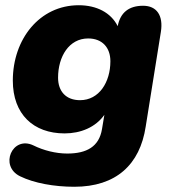

<svg xmlns="http://www.w3.org/2000/svg" viewBox="-20 -523 663 734"><path d="M264 191C424 191 515 106 537 -39L595 -401C605 -464 579 -501 527 -501C474 -501 440 -476 430 -423C404 -475 349 -503 281 -503C131 -503 29 -373 29 -215C29 -86 108 -13 227 -13C288 -13 345 -36 379 -84L370 -30C359 38 311 64 237 64C194 64 146 52 108 33C27 -6 -24 112 57 151C110 177 187 191 264 191ZM286 -140C232 -140 202 -174 202 -226C202 -307 244 -376 317 -376C371 -376 402 -341 402 -289C402 -209 359 -140 286 -140Z"/></svg>

Font: SN Pro Heavy
Style: Italic
Weight: 800
Italic angle: -9°
Designer: Tobias Whetton
Foundry: Supernotes
Version: Version 1.001;Glyphs 3.2 (3249)